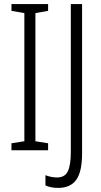

<svg xmlns="http://www.w3.org/2000/svg" viewBox="-20 -734 495 938"><path d="M215 0H36V-34L99 -44V-670L36 -681V-714H215V-681L153 -670V-44L215 -34ZM264 184Q228 184 202 172V122Q215 127 229.5 130Q244 133 259 133Q297 133 311.5 102.5Q326 72 326 8V-714H381V15Q381 105 352.5 144.5Q324 184 264 184Z"/></svg>

Font: Noto Sans Sinhala UI ExtraCondensed Light
Style: Regular
Weight: 300
Width: 2
Designer: Jelle Bosma - Monotype Design Team
Foundry: Monotype Imaging Inc.
Version: Version 2.006; ttfautohint (v1.8.4.7-5d5b)